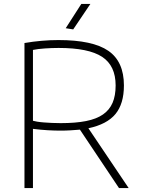

<svg xmlns="http://www.w3.org/2000/svg" viewBox="-20 -953 714 973"><path d="M385 -296Q362 -294 337.5 -292.5Q313 -291 286 -291Q257 -291 222 -293Q187 -295 147 -300V0H104V-735Q192 -750 276 -750Q450 -750 529 -695.5Q608 -641 608 -520Q608 -427 565 -375Q522 -323 428 -303L632 0H583ZM288 -329Q363 -329 416 -339.5Q469 -350 502 -373Q535 -396 550.5 -432Q566 -468 566 -520Q566 -620 497.5 -665Q429 -710 277 -710Q243 -710 207 -707.5Q171 -705 147 -700V-341Q153 -339 168 -336.5Q183 -334 202.5 -332.5Q222 -331 244 -330Q266 -329 288 -329ZM313 -810 392 -933H438L351 -804Z"/></svg>

Font: Encode Sans Wide
Style: Thin
Weight: 100
Designer: Pablo Impallari, Andres Torresi
Foundry: Pablo Impallari, Andres Torresi
Version: Version 1.000; ttfautohint (v1.00) -l 8 -r 50 -G 200 -x 14 -